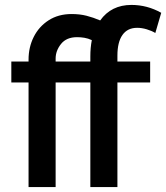

<svg xmlns="http://www.w3.org/2000/svg" viewBox="-20 -760 675 780"><path d="M96 0V-425H26V-510H96V-518Q96 -568 117 -610Q138 -652 177.5 -677.5Q217 -703 271 -703Q304 -703 331.5 -696Q359 -689 387 -677Q432 -740 514 -740Q578 -740 635 -708L611 -626Q596 -635 576 -641Q556 -647 537 -647Q498 -647 477.5 -618Q457 -589 457 -534V-510H590V-425H457V0H347V-425H206V0ZM206 -522V-510H347V-531Q347 -566 353 -597Q338 -604 323 -606.5Q308 -609 293 -609Q250 -609 228 -581.5Q206 -554 206 -522Z"/></svg>

Font: Raleway SemiBold
Style: Regular
Weight: 600
Designer: Matt McInerney, Pablo Impallari, Rodrigo Fuenzalida
Foundry: Matt McInerney, Pablo Impallari, Rodrigo Fuenzalida
Version: Version 4.026